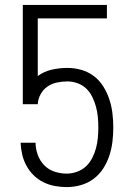

<svg xmlns="http://www.w3.org/2000/svg" viewBox="-20 -755 540 783"><path d="M252 8Q228 8 203.5 3.5Q179 -1 157 -12Q135 -23 117.5 -40Q100 -57 88 -79Q76 -101 70.5 -125Q65 -149 64 -173H125Q125 -148 134 -123.5Q143 -99 160.5 -81Q178 -63 202.5 -55Q227 -47 252 -47Q273 -47 294 -54.5Q315 -62 330.5 -76.5Q346 -91 356 -110.5Q366 -130 371.5 -150.5Q377 -171 379 -192.5Q381 -214 381 -235Q381 -257 379 -278Q377 -299 371.5 -319.5Q366 -340 356.5 -359.5Q347 -379 332 -393.5Q317 -408 296.5 -415.5Q276 -423 255 -423Q234 -423 212.5 -418.5Q191 -414 173.5 -402Q156 -390 145.5 -370.5Q135 -351 134 -330H73V-735H416V-680H134V-445Q160 -464 191.5 -471Q223 -478 255 -478Q284 -478 312 -470Q340 -462 363 -444.5Q386 -427 401.5 -402Q417 -377 426 -349.5Q435 -322 438.5 -293Q442 -264 442 -235Q442 -206 438.5 -177Q435 -148 426 -120.5Q417 -93 401 -68Q385 -43 361.5 -25.5Q338 -8 309.5 0Q281 8 252 8Z"/></svg>

Font: Iosevka Fixed SS04 Light
Style: Regular
Weight: 300
Monospace: yes
Designer: Belleve Invis
Foundry: Belleve Invis
Version: Version 32.5.0